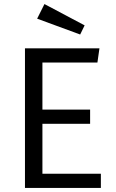

<svg xmlns="http://www.w3.org/2000/svg" viewBox="-20 -926 570 946"><path d="M460 -618H189V-386H424V-316H189V-70H477V0H103V-688H470ZM397 -801 375 -756 163 -834 199 -906Z"/></svg>

Font: FiraSans
Style: Regular
Weight: 350
Designer: Carrois Corporate & Edenspiekermann AG
Foundry: Carrois Corporate GbR & Edenspiekermann AG
Version: Version 3.106;PS 003.106;hotconv 1.0.70;makeotf.lib2.5.58329